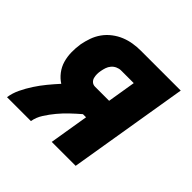

<svg xmlns="http://www.w3.org/2000/svg" viewBox="-146 -652 783 783"><g transform="rotate(45 246.0 -260.0)"><path d="M-8 0Q-4 -27 8.5 -53Q21 -79 37 -103.5Q53 -128 71.5 -150.5Q90 -173 110 -195Q91 -207 76.5 -226Q62 -245 55.5 -267.5Q49 -290 48.5 -315Q48 -340 52 -365Q56 -386 63.5 -407.5Q71 -429 84.5 -448Q98 -467 117 -481.5Q136 -496 157 -504.5Q178 -513 200 -516.5Q222 -520 244 -520H474L388 0H250L278 -170H260Q239 -152 219 -133Q199 -114 181.5 -93Q164 -72 149 -48.5Q134 -25 130 0ZM297 -284 317 -406H244Q233 -406 222 -401Q211 -396 203.5 -387Q196 -378 192.5 -367.5Q189 -357 187 -346Q185 -336 185 -326Q185 -316 187.5 -306.5Q190 -297 197.5 -290.5Q205 -284 216 -284Z"/></g></svg>

Font: Iosevka Term Curly Hv Obl
Style: Regular
Weight: 900
Italic angle: -9°
Designer: Belleve Invis
Foundry: Belleve Invis
Version: Version 32.3.0